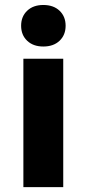

<svg xmlns="http://www.w3.org/2000/svg" viewBox="-20 -770 357 790"><path d="M240.2 -528.3V0H76.2V-528.3ZM158.2 -749.5Q200.2 -749.5 225.1 -725.8Q250 -702.1 250 -664.1Q250 -626 225.1 -602.3Q200.2 -578.6 158.2 -578.6Q116.7 -578.6 91.8 -602.3Q66.9 -626 66.9 -664.1Q66.9 -702.1 91.8 -725.8Q116.7 -749.5 158.2 -749.5Z"/></svg>

Font: Bert Sans Black
Style: Regular
Weight: 900
Designer: Christian Robertson, Adam Twardoch, & Cristiano Sobral
Foundry: Google
Version: Version 12.135;January 10, 2020;FontCreator 12.0.0.2547 64-b